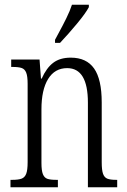

<svg xmlns="http://www.w3.org/2000/svg" viewBox="-20 -786 535 806"><path d="M24 -31H31Q57 -31 70.5 -36Q84 -41 90 -56.5Q96 -72 96 -105V-434Q96 -466 90 -481Q84 -496 71 -500.5Q58 -505 32 -505H27V-536H146L152 -456H155Q175 -501 203.5 -522.5Q232 -544 277 -544Q343 -544 375 -498.5Q407 -453 407 -356V-105Q407 -72 412.5 -56.5Q418 -41 430.5 -36Q443 -31 468 -31H472V0H349V-355Q349 -500 262 -500Q210 -500 182 -454.5Q154 -409 154 -327V-102Q154 -70 160 -55Q166 -40 178.5 -35.5Q191 -31 217 -31H223V0H24ZM211 -619 226 -647Q243 -678 258.5 -709.5Q274 -741 282 -766H353V-756Q340 -731 303.5 -687Q267 -643 232 -606H211Z"/></svg>

Font: Noto Serif CondLight
Style: Regular
Weight: 300
Width: 3
Designer: Monotype Design Team
Foundry: Monotype Imaging Inc.
Version: Version 1.001